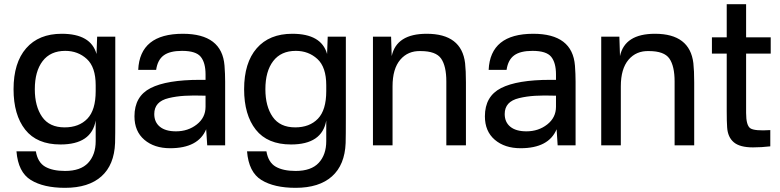

<svg xmlns="http://www.w3.org/2000/svg" viewBox="-20 -697 3742 921"><path d="M533 -142Q533 -43 532 -11Q528 94 466.5 149Q405 204 292 204Q189 204 128 166.5Q67 129 59 29H152Q161 82 196.5 102.5Q232 123 292 123Q367 123 403 84Q439 45 439 -20V-119Q419 -4 270 -4Q157 -4 101 -75Q45 -146 45 -269Q45 -396 105.5 -465.5Q166 -535 276 -535Q416 -535 443 -438L446 -521H533ZM147 -269Q147 -187 182 -136.5Q217 -86 290 -86Q359 -86 399 -127.5Q439 -169 439 -260V-288Q439 -375 396.5 -414Q354 -453 293 -453Q222 -453 184.5 -404Q147 -355 147 -269Z M857 -535Q1045 -535 1057 -382Q1060 -342 1060 -305V0H974L969 -77Q931 14 796 14Q720 14 672.5 -26.5Q625 -67 625 -139Q625 -235 702.5 -274.5Q780 -314 939 -314H966V-340Q966 -396 943 -424.5Q920 -453 853 -453Q795 -453 765.5 -431.5Q736 -410 729 -362H643Q651 -535 857 -535ZM720 -150Q720 -111 747 -89Q774 -67 824 -67Q882 -67 924 -100Q966 -133 966 -185V-238Q906 -240 865.5 -237.5Q825 -235 789.5 -226.5Q754 -218 737 -199Q720 -180 720 -150Z M1639 -142Q1639 -43 1638 -11Q1634 94 1572.5 149Q1511 204 1398 204Q1295 204 1234 166.5Q1173 129 1165 29H1258Q1267 82 1302.5 102.5Q1338 123 1398 123Q1473 123 1509 84Q1545 45 1545 -20V-119Q1525 -4 1376 -4Q1263 -4 1207 -75Q1151 -146 1151 -269Q1151 -396 1211.5 -465.5Q1272 -535 1382 -535Q1522 -535 1549 -438L1552 -521H1639ZM1253 -269Q1253 -187 1288 -136.5Q1323 -86 1396 -86Q1465 -86 1505 -127.5Q1545 -169 1545 -260V-288Q1545 -375 1502.5 -414Q1460 -453 1399 -453Q1328 -453 1290.5 -404Q1253 -355 1253 -269Z M2027 -535Q2194 -535 2211 -394Q2215 -358 2215 -302V0H2121V-306Q2121 -380 2096 -416Q2071 -452 1998 -452Q1937 -454 1900 -410.5Q1863 -367 1863 -283V0H1769V-521H1856L1859 -428Q1882 -535 2027 -535Z M2538 -535Q2726 -535 2738 -382Q2741 -342 2741 -305V0H2655L2650 -77Q2612 14 2477 14Q2401 14 2353.5 -26.5Q2306 -67 2306 -139Q2306 -235 2383.5 -274.5Q2461 -314 2620 -314H2647V-340Q2647 -396 2624 -424.5Q2601 -453 2534 -453Q2476 -453 2446.5 -431.5Q2417 -410 2410 -362H2324Q2332 -535 2538 -535ZM2401 -150Q2401 -111 2428 -89Q2455 -67 2505 -67Q2563 -67 2605 -100Q2647 -133 2647 -185V-238Q2587 -240 2546.5 -237.5Q2506 -235 2470.5 -226.5Q2435 -218 2418 -199Q2401 -180 2401 -150Z M3122 -535Q3289 -535 3306 -394Q3310 -358 3310 -302V0H3216V-306Q3216 -380 3191 -416Q3166 -452 3093 -452Q3032 -454 2995 -410.5Q2958 -367 2958 -283V0H2864V-521H2951L2954 -428Q2977 -535 3122 -535Z M3559 -155Q3559 -95 3579.5 -81.5Q3600 -68 3675 -73V5Q3633 10 3592 10Q3529 10 3500 -14.5Q3471 -39 3468 -86Q3466 -113 3466 -163V-440H3395V-518H3466V-677H3559V-518H3677V-440H3559Z"/></svg>

Font: Nacelle
Style: Regular
Weight: 400
Designer: Sora Sagano
Foundry: Sora Sagano
Version: Version 1.000;FEAKit 1.0